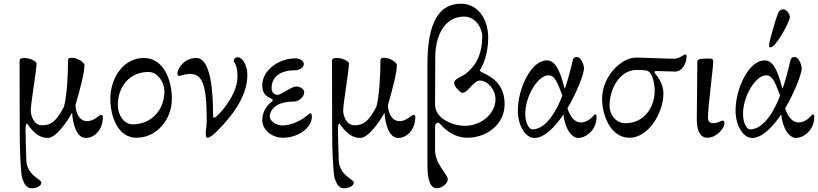

<svg xmlns="http://www.w3.org/2000/svg" viewBox="-20 -725 4388 1030"><path d="M153 285C172 285 202 274 202 254C202 236 123 217 121 131C120 94 117 1 117 -28C117 -49 120 -62 124 -62C127 -62 137 -44 154 -26C172 -6 199 15 237 15C287 15 358 -102 365 -118H367C370 -74 385 15 441 15C484 15 532 -25 532 -100C532 -105 526 -109 521 -109C513 -109 485 -75 448 -75C403 -75 385 -125 385 -162C412 -254 433 -336 433 -377C433 -389 397 -415 366 -415C349 -415 345 -410 345 -400C345 -320 338 -204 323 -152C283 -77 257 -53 205 -53C161 -53 145 -106 145 -132C145 -172 176 -344 176 -386C176 -395 141 -414 112 -414C91 -414 85 -410 85 -396L86 0C86 75 91 210 100 234C112 265 121 285 153 285Z M712 14C822 14 902 -85 902 -195C902 -299 856 -414 752 -414C641 -414 572 -306 572 -195C572 -97 614 14 712 14ZM692 -58C643 -58 612 -111 612 -160C612 -263 677 -339 777 -339C826 -339 862 -284 862 -235C862 -133 790 -58 692 -58Z M1093 14C1105 14 1122 1 1147 -24C1211 -89 1307 -199 1307 -322C1307 -383 1276 -418 1256 -418C1246 -418 1234 -412 1234 -397C1234 -391 1254 -379 1254 -314C1254 -226 1178 -134 1144 -103C1134 -94 1132 -94 1128 -94C1123 -94 1123 -102 1123 -107C1123 -226 1113 -414 1033 -414C972 -414 932 -362 932 -330C932 -320 935 -318 942 -318C949 -318 969 -328 1000 -328C1059 -328 1089 -286 1089 -84C1089 -49 1084 -23 1084 -20C1084 -1 1083 14 1093 14Z M1498 14C1577 14 1653 -37 1653 -100C1653 -113 1651 -117 1643 -117C1641 -117 1634 -110 1622 -101C1599 -81 1542 -52 1496 -52C1457 -52 1427 -79 1427 -100C1427 -129 1451 -157 1484 -169C1512 -179 1539 -180 1557 -180C1580 -180 1612 -203 1612 -231C1612 -246 1591 -261 1570 -261C1542 -261 1489 -216 1469 -216C1452 -216 1437 -230 1437 -252C1437 -315 1486 -348 1563 -348C1587 -348 1610 -364 1610 -381C1610 -398 1587 -412 1566 -412C1472 -412 1387 -346 1387 -268C1387 -220 1410 -208 1437 -195C1447 -190 1444 -184 1435 -177C1425 -170 1387 -137 1387 -81C1387 -26 1441 14 1498 14Z M1829 285C1848 285 1878 274 1878 254C1878 236 1799 217 1797 131C1796 94 1793 1 1793 -28C1793 -49 1796 -62 1800 -62C1803 -62 1813 -44 1830 -26C1848 -6 1875 15 1913 15C1963 15 2034 -102 2041 -118H2043C2046 -74 2061 15 2117 15C2160 15 2208 -25 2208 -100C2208 -105 2202 -109 2197 -109C2189 -109 2161 -75 2124 -75C2079 -75 2061 -125 2061 -162C2088 -254 2109 -336 2109 -377C2109 -389 2073 -415 2042 -415C2025 -415 2021 -410 2021 -400C2021 -320 2014 -204 1999 -152C1959 -77 1933 -53 1881 -53C1837 -53 1821 -106 1821 -132C1821 -172 1852 -344 1852 -386C1852 -395 1817 -414 1788 -414C1767 -414 1761 -410 1761 -396L1762 0C1762 75 1767 210 1776 234C1788 265 1797 285 1829 285Z M2324 285C2343 285 2382 265 2382 236C2382 209 2314 158 2314 78V-50C2314 -58 2324 -67 2330 -67C2333 -67 2338 -64 2344 -57C2373 -23 2424 14 2486 14C2593 14 2687 -59 2687 -165C2687 -247 2650 -298 2574 -333C2563 -338 2555 -343 2555 -346C2555 -350 2557 -355 2559 -357C2574 -378 2599 -444 2599 -522C2599 -624 2543 -705 2453 -705C2311 -705 2273 -558 2273 -377V163C2273 254 2294 285 2324 285ZM2474 -50C2407 -50 2314 -90 2314 -163L2315 -415C2315 -544 2371 -636 2470 -636C2531 -636 2567 -574 2567 -530C2567 -444 2541 -381 2482 -332C2460 -314 2417 -303 2416 -281C2415 -261 2448 -230 2459 -227C2460 -227 2461 -227 2462 -227C2473 -227 2487 -240 2501 -255C2516 -272 2538 -293 2553 -293C2598 -293 2638 -243 2638 -193C2638 -112 2558 -50 2474 -50Z M2847 15C2900 15 2956 -42 3003 -111C3012 -25 3051 15 3082 15C3121 15 3180 -25 3180 -96C3180 -105 3181 -111 3172 -111C3168 -111 3166 -107 3161 -101C3148 -86 3123 -68 3096 -68C3069 -68 3042 -89 3024 -144C3076 -232 3113 -329 3113 -359C3113 -372 3099 -419 3075 -419C3058 -419 3055 -411 3051 -395C3040 -347 3027 -299 3012 -254C3012 -252 3011 -251 3010 -251C3009 -251 3009 -252 3008 -254C2983 -349 2959 -401 2913 -401C2830 -401 2758 -252 2758 -131C2758 -54 2797 15 2847 15ZM2837 -31C2816 -31 2798 -68 2798 -114C2798 -212 2867 -321 2922 -321C2954 -321 2967 -292 2997 -213C2973 -147 2914 -31 2837 -31Z M3357 14C3461 14 3539 -123 3539 -223C3539 -276 3508 -314 3495 -330C3488 -338 3492 -344 3499 -344C3506 -344 3589 -341 3603 -341C3632 -341 3663 -374 3663 -424C3663 -429 3661 -433 3655 -433C3650 -433 3623 -410 3599 -410C3547 -410 3432 -416 3390 -416C3314 -416 3210 -316 3210 -195C3210 -102 3258 14 3357 14ZM3335 -64C3287 -64 3250 -106 3250 -160C3250 -245 3302 -350 3397 -350C3410 -350 3435 -349 3447 -347C3482 -340 3492 -272 3492 -239C3492 -149 3436 -64 3335 -64Z M3774 14C3824 14 3866 -36 3866 -62C3866 -73 3865 -78 3856 -78C3853 -78 3827 -64 3806 -64C3792 -64 3778 -70 3778 -95C3778 -155 3806 -358 3806 -394C3806 -405 3805 -411 3782 -411C3729 -411 3721 -406 3721 -394L3718 -86C3717 -19 3740 14 3774 14Z M4113 -471C4144 -471 4215 -608 4217 -631C4219 -647 4201 -675 4182 -675C4173 -675 4160 -669 4155 -657C4141 -623 4106 -502 4106 -484C4106 -475 4104 -471 4113 -471ZM4015 15C4068 15 4124 -42 4171 -111C4180 -25 4219 15 4250 15C4289 15 4348 -25 4348 -96C4348 -105 4349 -111 4340 -111C4336 -111 4334 -107 4329 -101C4316 -86 4291 -68 4264 -68C4237 -68 4210 -89 4192 -144C4244 -232 4281 -329 4281 -359C4281 -372 4267 -419 4243 -419C4226 -419 4223 -411 4219 -395C4208 -347 4195 -299 4180 -254C4180 -252 4179 -251 4178 -251C4177 -251 4177 -252 4176 -254C4151 -349 4127 -401 4081 -401C3998 -401 3926 -252 3926 -131C3926 -54 3965 15 4015 15ZM4005 -31C3984 -31 3966 -68 3966 -114C3966 -212 4035 -321 4090 -321C4122 -321 4135 -292 4165 -213C4141 -147 4082 -31 4005 -31Z"/></svg>

Font: EB Garamond
Style: Regular
Weight: 400
Designer: Georg Duffner and Octavio Pardo
Foundry: Georg Duffner
Version: Version 1.000;PS 001.000;hotconv 1.0.88;makeotf.lib2.5.64775